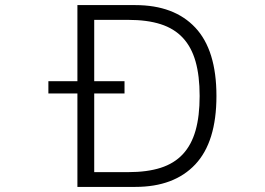

<svg xmlns="http://www.w3.org/2000/svg" viewBox="-20 -694 1040 754"><path d="M764 -317Q764 -396 748 -452.5Q732 -509 698 -545.5Q664 -582 611 -599Q558 -616 483 -616H350V-375H469V-327H350V-18H483Q558 -18 611 -35Q664 -52 698 -88.5Q732 -125 748 -181.5Q764 -238 764 -317ZM830 -317Q830 -137 747 -48.5Q664 40 511 40H284V-327H170V-375H284V-674H511Q664 -674 747 -585.5Q830 -497 830 -317Z"/></svg>

Font: NanumGothicCoding
Style: Regular
Weight: 400
Monospace: yes
Designer: Kwon Bruce; Nicolas Noh; Sung-woo Choi; Go-un Cha; Soo-hyun Park;
Foundry: NHN Corporation
Version: Version 2.000;PS 1;hotconv 1.0.49;makeotf.lib2.0.14853